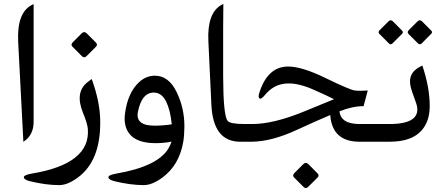

<svg xmlns="http://www.w3.org/2000/svg" viewBox="-20 -716 2239 970"><path d="M140.6 -690.9 149.9 -695.3V-100.6Q149.9 -33.2 98.1 0.5L71.8 -504.4Q64.5 -651.4 140.6 -690.9Z M418.9 -546.9 464.4 -501Q475.1 -490.2 464.8 -480L417 -432.1Q405.3 -420.9 394 -432.1L346.7 -479.5Q335.4 -490.2 348.1 -502.9L392.6 -547.4Q405.3 -560.1 418.9 -546.9ZM131.8 199.7Q103 192.4 100.6 181.2Q97.7 168.5 139.6 161.1Q437.5 112.3 423.8 -64.5Q421.9 -91.3 398.4 -148.4Q357.4 -251.5 423.3 -301.8L443.4 -316.9Q485.4 -201.7 486.3 -105Q489.3 95.7 373 181.2Q321.3 219.2 279.3 219.2Q212.4 219.2 131.8 199.7Z M800.3 181.2Q748.5 219.2 706.5 219.2Q639.6 219.2 559.1 199.7Q530.3 192.4 527.8 181.2Q524.9 168.5 566.9 161.1Q772.5 126 829.1 37.1Q840.3 19 846.7 -0.5Q808.1 7.3 765.1 7.3Q667 6.8 630.9 -43.9Q603 -83.5 611.8 -144.5Q626 -249 683.1 -301.3Q718.8 -334 763.7 -333.5Q832 -333 871.6 -252.4Q912.1 -170.4 911.6 -76.2Q911.1 -29.8 905.8 1Q885.3 118.7 800.3 181.2ZM750 -248Q695.8 -243.7 676.8 -151.4Q662.6 -80.1 763.7 -81.1Q806.6 -81.5 847.7 -87.9Q840.8 -159.2 819.3 -203.1Q794.9 -252 750 -248Z M1193.4 0Q1056.6 0 1047.9 -187L1032.7 -508.8Q1025.9 -651.9 1100.1 -691.9L1108.4 -696.3Q1106.9 -631.8 1107.4 -330.1Q1107.9 -135.7 1129.4 -106Q1141.6 -89.4 1215.3 -89.4H1237.8Q1237.8 -89.4 1237.8 0Z M1538.6 113.8 1584 159.7Q1594.7 170.4 1584.5 180.7L1536.6 228.5Q1524.9 239.7 1513.7 228.5L1466.3 181.2Q1455.1 170.4 1467.8 157.7L1512.2 113.3Q1524.9 100.6 1538.6 113.8ZM1648.4 -134.8Q1575.2 -104 1482.4 -61Q1351.1 0 1250 0H1213.4Q1213.4 0 1213.4 -89.4H1254.4Q1360.4 -89.4 1511.7 -150.9Q1552.7 -167.5 1667.5 -214.8Q1637.7 -230.5 1562.5 -263.7Q1477.1 -301.3 1416 -293Q1358.9 -285.6 1317.9 -235.4Q1300.3 -214.4 1292.5 -217.8Q1282.2 -222.2 1290 -246.6Q1331.5 -379.4 1435.5 -379.9Q1504.9 -379.9 1621.6 -323.2Q1748 -261.7 1772.5 -258.8Q1796.9 -255.9 1837.9 -258.8L1816.9 -179.7Q1761.2 -179.7 1695.3 -153.8Q1701.2 -89.4 1797.9 -89.4H1901.4V0H1796.4Q1658.2 0 1648.4 -134.8Z M1965.3 -607.9 2010.7 -562Q2019.5 -553.2 2011.2 -544.9L1963.4 -497.1Q1953.6 -487.3 1944.3 -497.1L1896.5 -544.9Q1888.2 -553.2 1897.9 -563.5L1942.9 -608.4Q1953.6 -619.1 1965.3 -607.9ZM2112.3 -607.9 2158.2 -562Q2167 -553.2 2158.2 -544.9L2110.8 -497.1Q2101.1 -487.3 2091.3 -497.1L2043.9 -544.4Q2035.2 -553.2 2045.4 -564L2089.8 -608.4Q2101.1 -619.1 2112.3 -607.9ZM1947.3 -89.4Q2103 -89.4 2086.9 -178.7Q2085 -188.5 2077.6 -208.5Q2060.5 -254.9 2056.2 -271Q2035.2 -347.2 2106 -380.9L2113.8 -384.8Q2151.4 -272.9 2150.9 -179.2Q2150.9 -104 2110.4 -57.6Q2060.5 0 1947.8 0H1877Q1877 0 1877 -89.4Z"/></svg>

Font: Gandom WOL
Style: WOL
Weight: 400
Foundry: DejaVu fonts team - Redesigned by Saber Rastikerdar - Based on Samim Font
Version: Version 0.8